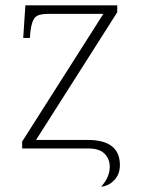

<svg xmlns="http://www.w3.org/2000/svg" viewBox="-20 -556 534 719"><path d="M359 143Q391 107 391 69Q391 39 371.5 19.5Q352 0 311 0H63V-26L367 -504H159Q124 -504 111.5 -491Q99 -478 94 -439L92 -414H67L75 -536H419V-510L115 -32H308Q429 -32 429 62Q429 97 407.5 119Q386 141 359 143Z"/></svg>

Font: Noto Serif ExtraLight
Style: Regular
Weight: 200
Designer: Monotype Design Team
Foundry: Monotype Imaging Inc.
Version: Version 2.015; ttfautohint (v1.8.4.7-5d5b)